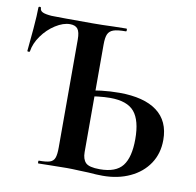

<svg xmlns="http://www.w3.org/2000/svg" viewBox="-75 -729 827 810"><g transform="rotate(10 338.5 -324.0)"><path d="M355 1Q342 1 313 -0.5Q284 -2 262 -2L192 -1Q173 0 140 0Q138 0 138 -6Q138 -12 140 -12Q172 -12 187 -17Q202 -22 207.5 -36.5Q213 -51 213 -81V-544Q213 -576 203 -589Q193 -602 170 -602Q141 -602 108 -581Q75 -560 51.5 -527Q28 -494 23 -460Q23 -457 17.5 -457Q12 -457 12 -460Q16 -497 21 -557Q26 -617 26 -647Q26 -652 31.5 -652Q37 -652 37 -647Q37 -636 48.5 -630.5Q60 -625 87 -623Q118 -622 264 -622Q303 -622 353 -624L407 -625Q410 -625 410 -619Q410 -613 407 -613Q371 -613 354 -607Q337 -601 330.5 -586.5Q324 -572 324 -542V-81Q324 -51 338.5 -36Q353 -21 399 -21Q468 -21 496.5 -57.5Q525 -94 525 -172Q525 -252 494.5 -288.5Q464 -325 391 -325Q344 -325 277 -312L271 -335Q348 -353 425 -353Q531 -353 586.5 -311.5Q642 -270 642 -189Q642 -131 613 -87.5Q584 -44 532.5 -20Q481 4 416 4Q390 4 355 1Z"/></g></svg>

Font: Cormorant Garamond
Style: Bold
Weight: 700
Designer: Christian Thalmann (Catharsis Fonts)
Foundry: Catharsis Fonts
Version: Version 4.000